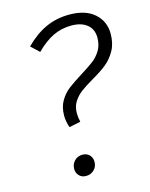

<svg xmlns="http://www.w3.org/2000/svg" viewBox="-108 -766 663 847"><g transform="rotate(-15 223.0 -342.5)"><path d="M446 -568Q446 -523 428 -491Q410 -459 384 -438Q358 -417 316 -393Q280 -372 259.5 -356.5Q239 -341 225 -319Q211 -297 211 -267Q211 -247 216 -227L164 -216Q154 -244 154 -271Q154 -310 170.5 -338Q187 -366 210.5 -384Q234 -402 274 -427Q311 -450 333 -466.5Q355 -483 370 -507.5Q385 -532 385 -566Q385 -604 359 -625.5Q333 -647 287 -647Q242 -647 203.5 -628.5Q165 -610 125 -570L88 -605Q135 -652 184 -674Q233 -696 291 -696Q365 -696 405.5 -660Q446 -624 446 -568ZM136 -32Q136 -54 150.5 -69Q165 -84 187 -84Q207 -84 219 -71.5Q231 -59 231 -40Q231 -18 216 -3.5Q201 11 179 11Q160 11 148 -1.5Q136 -14 136 -32Z"/></g></svg>

Font: Fira Sans Light
Style: Italic
Weight: 300
Italic angle: -8°
Designer: bBox Type GmbH & Carrois Corporate GbR & Edenspiekermann AG
Foundry: bBox Type GmbH & Carrois Corporate GbR & Edenspiekermann AG
Version: Version 4.301